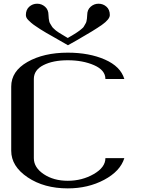

<svg xmlns="http://www.w3.org/2000/svg" viewBox="-20 -1041 790 1061"><path d="M354.5 -831.1Q357.4 -833 372.6 -841.8Q387.7 -850.6 390.6 -852.5Q393.6 -854.5 405.8 -862.3Q418 -870.1 420.4 -872.6Q422.9 -875 432.1 -882.3Q441.4 -889.6 443.4 -894.5Q445.3 -899.4 450.7 -907.2Q456.1 -915 457.5 -921.9Q459 -928.7 460.4 -938Q461.9 -947.3 461.9 -958Q461.9 -987.3 481 -1003.9Q500 -1020.5 524.4 -1020.5Q549.8 -1020.5 568.4 -1003.9Q586.9 -987.3 586.9 -958Q586.9 -934.6 543.5 -903.8Q500 -873 404.3 -818.4Q372.1 -800.8 355.5 -791Q337.9 -800.8 312 -815.9Q286.1 -831.1 271 -839.4Q255.9 -847.7 234.9 -859.9Q213.9 -872.1 202.1 -879.9Q190.4 -887.7 175.8 -897.5Q161.1 -907.2 152.8 -914.6Q144.5 -921.9 136.7 -929.7Q128.9 -937.5 126 -944.3Q123 -951.2 123 -958Q123 -987.3 141.6 -1003.9Q160.2 -1020.5 185.5 -1020.5Q210 -1020.5 229 -1003.9Q248 -987.3 248 -958Q248 -947.3 249.5 -938Q251 -928.7 252.4 -921.9Q253.9 -915 259.3 -907.2Q264.6 -899.4 267.1 -894.5Q269.5 -889.6 277.8 -882.3Q286.1 -875 289.1 -872.1Q292 -869.1 303.7 -861.8Q315.4 -854.5 318.8 -852.5Q322.3 -850.6 336.4 -841.8Q350.6 -833 354.5 -831.1ZM667 -604.5H562.5Q562.5 -653.3 500 -680.7Q437.5 -708 354.5 -708Q273.4 -708 220.2 -681.2Q167 -654.3 167 -604.5V-167Q167 -115.2 221.7 -78.6Q276.4 -42 354.5 -42Q433.6 -42 498 -79.1Q562.5 -116.2 562.5 -167H667Q644.5 -94.7 555.7 -47.4Q466.8 0 354.5 0Q223.6 0 132.8 -61Q42 -122.1 42 -208V-562.5Q42 -647.5 131.8 -698.7Q221.7 -750 354.5 -750Q472.7 -750 559.6 -711.9Q646.5 -673.8 667 -604.5Z"/></svg>

Font: okolaks
Style: Bold
Weight: 600
Width: 8
Version: Version 000.6.0